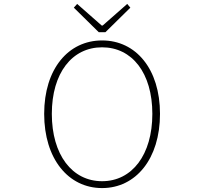

<svg xmlns="http://www.w3.org/2000/svg" viewBox="-20 -945 1040 978"><path d="M500 13C672 13 795 -136 795 -365C795 -594 672 -739 500 -739C328 -739 205 -594 205 -365C205 -136 328 13 500 13ZM500 -22C347 -22 244 -157 244 -365C244 -573 347 -704 500 -704C653 -704 756 -573 756 -365C756 -157 653 -22 500 -22ZM483 -781H517L644 -906L628 -925L503 -815H498L373 -925L356 -906Z"/></svg>

Font: Harano Aji Gothic TW ExtraLight
Style: Regular
Weight: 250
Foundry: Masamichi Hosoda
Version: HaranoAjiGothicTW-ExtraLight version 20230610;ttx 4.39.4